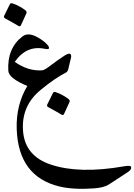

<svg xmlns="http://www.w3.org/2000/svg" viewBox="-20 -689 836 1194"><path d="M295.9 334.5Q473.1 393.6 749 345.7Q792.5 337.4 795.4 349.1Q799.3 365.2 775.4 380.9L658.2 457.5Q627 478 565.4 482.4Q437 491.7 349.6 470.7Q94.7 409.2 84 115.2Q78.6 -35.2 149.9 -154.3Q34.7 -202.1 31.7 -248.5Q23.4 -388.2 119.6 -462.4Q155.3 -489.7 212.9 -457.5Q254.4 -434.6 276.4 -408.7Q286.1 -397 284.7 -388.7Q283.2 -380.4 257.3 -385.7Q144.5 -408.7 71.8 -304.2Q154.3 -246.1 241.2 -251.5Q253.9 -252.4 278.3 -270Q353.5 -326.2 382.3 -343.8Q425.3 -370.6 422.4 -334L404.3 -257.8Q400.4 -242.7 389.2 -237.3Q322.8 -203.6 233.4 -130.4Q110.4 -29.8 123.5 127.9Q136.2 281.2 295.9 334.5ZM41.5 -663.1Q45.9 -671.4 57.6 -668Q101.1 -653.3 138.2 -625Q147.9 -616.7 144.5 -606.9L109.9 -531.2Q104 -521 92.3 -529.1Q80.6 -537.1 12.2 -574.2Q1 -580.6 5.9 -590.8ZM309.6 -111.3Q314 -119.6 325.7 -116.2Q369.1 -101.6 406.2 -73.2Q416 -64.9 412.6 -55.2L377.9 20.5Q372.1 30.8 360.4 22.7Q348.6 14.6 280.3 -22.5Q269 -28.8 273.9 -39.1Z"/></svg>

Font: Amiri
Style: Bold Slanted
Weight: 700
Italic angle: 9°
Designer: Khaled Hosny
Version: Version 000.107